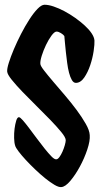

<svg xmlns="http://www.w3.org/2000/svg" viewBox="-20 -759 423 797"><path d="M372.1 -590.8Q373 -576.2 368.7 -546.9Q364.3 -517.6 354.5 -488.3Q344.7 -459 329.6 -437Q314.5 -415 294.9 -415Q285.2 -415 278.3 -426.8Q271.5 -438.5 266.6 -457Q261.7 -475.6 258.8 -498.5Q255.9 -521.5 253.4 -543Q251 -564.5 249.5 -582.5Q248 -600.6 247.1 -609.4Q243.2 -615.2 232.9 -621.6Q222.7 -627.9 214.8 -627.9Q206.1 -627.9 193.8 -611.3Q181.6 -594.7 170.9 -572.3Q160.2 -549.8 153.3 -527.8Q146.5 -505.9 147.5 -494.1Q147.5 -486.3 162.6 -466.8Q177.7 -447.3 200.2 -420.9Q222.7 -394.5 249 -363.8Q275.4 -333 297.9 -302.7Q320.3 -272.5 335.9 -245.1Q351.6 -217.8 352.5 -198.2Q354.5 -174.8 342.3 -138.2Q330.1 -101.6 311.5 -67.4Q293 -33.2 272 -8.3Q251 16.6 234.4 17.6Q223.6 18.6 206.1 8.3Q188.5 -2 168 -18.6Q147.5 -35.2 126.5 -55.2Q105.5 -75.2 87.4 -94.7Q69.3 -114.3 57.1 -130.4Q44.9 -146.5 43 -154.3Q39.1 -166 38.6 -186Q38.1 -206.1 40.5 -225.1Q43 -244.1 47.4 -258.3Q51.8 -272.5 58.6 -272.5Q63.5 -272.5 74.7 -259.8Q85.9 -247.1 100.6 -227.5Q115.2 -208 132.3 -185.1Q149.4 -162.1 165 -142.6Q180.7 -123 193.4 -109.9Q206.1 -96.7 213.9 -97.7Q219.7 -97.7 226.6 -106.9Q233.4 -116.2 239.3 -129.4Q245.1 -142.6 249 -156.2Q252.9 -169.9 252.9 -177.7Q252 -189.5 233.9 -211.4Q215.8 -233.4 189 -261.2Q162.1 -289.1 131.3 -319.3Q100.6 -349.6 73.7 -377.4Q46.9 -405.3 28.8 -427.7Q10.7 -450.2 9.8 -461.9Q8.8 -473.6 16.6 -498.5Q24.4 -523.4 37.6 -554.7Q50.8 -585.9 67.4 -618.2Q84 -650.4 101.6 -677.7Q119.1 -705.1 135.7 -722.2Q152.3 -739.3 165 -739.3Q181.6 -739.3 203.1 -731.9Q224.6 -724.6 247.6 -712.4Q270.5 -700.2 292.5 -684.6Q314.5 -668.9 332 -652.8Q349.6 -636.7 360.4 -620.6Q371.1 -604.5 372.1 -590.8Z"/></svg>

Font: Jolly Lodger
Style: Regular
Weight: 400
Designer: Stuart Sandler
Foundry: Font Diner, Inc
Version: Version 1.000